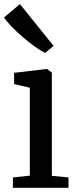

<svg xmlns="http://www.w3.org/2000/svg" viewBox="-28 -897 372 917"><path d="M33.7 0V-49.6L114.5 -58.1V-477.9L39.4 -495.6V-549.3L194.7 -567.6H196.7L219.7 -550.1V-57.2L299.1 -49.6V0ZM187.5 -644.7Q168.6 -653 140.1 -673.3Q111.7 -693.5 81.4 -719.5Q51 -745.5 26.7 -770.7Q2.4 -795.8 -8.4 -813.7L67.2 -877.5L227.8 -678L188.5 -644.7Z"/></svg>

Font: Merriweather Light
Style: Regular
Weight: 300
Designer: Eben Sorkin
Foundry: Eben Sorkin
Version: Version 2.100